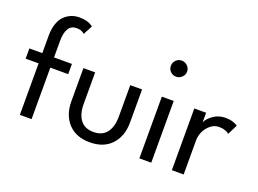

<svg xmlns="http://www.w3.org/2000/svg" viewBox="-105 -944 1612 1200"><g transform="rotate(20 701.0 -344.0)"><path d="M14.5 -410.5H100.5V-528Q100.5 -573 112.8 -607.5Q125 -642 145.8 -661.5Q166.5 -681 191 -690.5Q215.5 -700 243 -700Q302 -700 334.5 -673L302.5 -612Q283.5 -631 249.5 -631Q178.5 -631 178.5 -518.5V-410.5H297.5V-342.5H178.5V0H100.5V-342.5H14.5Z M452 -201.5Q452 -133 481.2 -94.8Q510.5 -56.5 568.5 -56.5Q626.5 -56.5 656 -94.8Q685.5 -133 685.5 -201.5V-410.5H764V-190Q764 -99 712.2 -43.5Q660.5 12 568.5 12Q477 12 425.5 -43.5Q374 -99 374 -190V-410.5H452Z M936 -558Q913.5 -558 898 -573.5Q882.5 -589 882.5 -611Q882.5 -633.5 898.2 -649.2Q914 -665 936 -665Q958 -665 974.2 -649.2Q990.5 -633.5 990.5 -611Q990.5 -589.5 974.2 -573.8Q958 -558 936 -558ZM895.5 0V-410.5H974.5V0Z M1190 0H1111.5V-410.5H1190V-347Q1201 -373 1235.5 -397.8Q1270 -422.5 1317 -422.5Q1343 -422.5 1365 -415.5Q1387 -408.5 1397.5 -399.5L1364.5 -334Q1356 -342 1338 -348.5Q1320 -355 1297 -355Q1265.5 -355 1240 -333.5Q1214.5 -312 1202.2 -283.5Q1190 -255 1190 -228.5Z"/></g></svg>

Font: League Spartan
Style: Regular
Weight: 350
Foundry: The League of Moveable Type
Version: Version 2.002